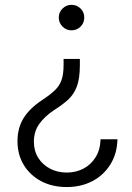

<svg xmlns="http://www.w3.org/2000/svg" viewBox="-20 -568 540 783"><path d="M305.7 -327.6V-303.2Q305.7 -248.5 293.7 -216.1Q281.7 -183.6 258.3 -162.1Q234.9 -140.6 200.2 -118.7Q160.6 -92.3 139.4 -61.5Q118.2 -30.8 118.2 9.8Q118.2 47.4 136 75.7Q153.8 104 184.3 119.9Q214.8 135.7 252.4 135.7Q289.1 135.7 319.8 119.9Q350.6 104 369.6 73.7Q388.7 43.5 390.1 0H459Q457.5 59.1 429.9 103Q402.3 147 356.2 170.9Q310.1 194.8 252.4 194.8Q192.9 194.8 147.5 170.7Q102.1 146.5 76.7 104.2Q51.3 62 51.3 7.8Q51.3 -46.4 76.4 -86.7Q101.6 -127 152.3 -160.2Q184.6 -181.6 203.6 -199.7Q222.7 -217.8 231 -241.9Q239.3 -266.1 239.3 -303.7V-327.6ZM271.5 -548.3Q293.5 -548.3 308.6 -533.2Q323.7 -518.1 323.7 -496.6Q323.7 -474.6 308.6 -459.5Q293.5 -444.3 271.5 -444.3Q250.5 -444.3 235.1 -459.5Q219.7 -474.6 219.7 -496.6Q219.7 -518.1 235.1 -533.2Q250.5 -548.3 271.5 -548.3Z"/></svg>

Font: Inter 16pt Light
Style: Regular
Weight: 300
Version: Version 4.001;git-66647c0bb